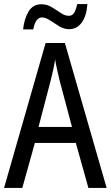

<svg xmlns="http://www.w3.org/2000/svg" viewBox="-20 -927 547 947"><path d="M416 0 354 -222H152L90 0H0L205 -715H300L506 0ZM274 -530Q269 -553 262 -582.5Q255 -612 252 -634Q248 -608 242 -581Q236 -554 230 -530L170 -301H335ZM94 -782Q99 -833 120.5 -869.5Q142 -906 185 -906Q211 -906 234.5 -892Q258 -878 279 -863.5Q300 -849 320 -849Q337 -849 346 -864.5Q355 -880 361 -907H411Q407 -848 383 -815.5Q359 -783 321 -783Q296 -783 272 -797.5Q248 -812 226.5 -826.5Q205 -841 187 -841Q155 -841 144 -782Z"/></svg>

Font: Noto Sans Hebrew Condensed
Style: Regular
Weight: 400
Width: 3
Designer: Monotype Design Team
Foundry: Monotype Imaging Inc.
Version: Version 2.004; ttfautohint (v1.8.4.7-5d5b)